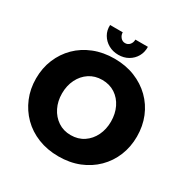

<svg xmlns="http://www.w3.org/2000/svg" viewBox="-198 -1054 1201 1236"><g transform="rotate(30 402.5 -436.5)"><path d="M402 13Q319 13 250 -14.5Q181 -42 131.5 -91.5Q82 -141 54.5 -207Q27 -273 27 -350Q27 -428 54.5 -494Q82 -560 131.5 -609Q181 -658 250 -685.5Q319 -713 402 -713Q486 -713 554.5 -685.5Q623 -658 673 -609Q723 -560 750 -494Q777 -428 777 -350Q777 -273 750 -207Q723 -141 673 -91.5Q623 -42 554.5 -14.5Q486 13 402 13ZM402 -145Q457 -145 498 -172.5Q539 -200 561.5 -246.5Q584 -293 584 -350Q584 -408 561.5 -454.5Q539 -501 498 -528Q457 -555 402 -555Q348 -555 307 -528Q266 -501 243 -454.5Q220 -408 220 -350Q220 -293 243 -246.5Q266 -200 307 -172.5Q348 -145 402 -145ZM409 -746Q368 -746 335.5 -764.5Q303 -783 284.5 -814.5Q266 -846 268 -886H362Q362 -865 375.5 -849Q389 -833 409 -833Q430 -833 443 -848.5Q456 -864 456 -886H549Q550 -846 532 -814.5Q514 -783 482 -764.5Q450 -746 409 -746Z"/></g></svg>

Font: MuseoModerno ExtraBold
Style: Regular
Weight: 800
Designer: Pablo Cosgaya, Héctor Gatti, Marcela Romero, and the Authors of The MuseoModerno Project.
Foundry: Omnibus-Type Team
Version: Version 1.001